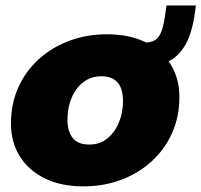

<svg xmlns="http://www.w3.org/2000/svg" viewBox="-20 -667 734 700"><path d="M505 -511.5Q535 -511.5 550.5 -524.8Q566 -538 573.5 -567.8Q581 -597.5 587 -647H694Q684.5 -556 657.8 -507.2Q631 -458.5 587.8 -440Q544.5 -421.5 485 -421.5ZM284 12.5Q203.5 12.5 144.2 -16.2Q85 -45 52.5 -96.5Q20 -148 20 -216.5Q20 -289 47 -348.8Q74 -408.5 122 -451.8Q170 -495 233.5 -518.5Q297 -542 370 -542Q450.5 -542 509.8 -513.5Q569 -485 601.5 -433.5Q634 -382 634 -313.5Q634 -241 607 -181.2Q580 -121.5 532 -78Q484 -34.5 420.5 -11Q357 12.5 284 12.5ZM305.5 -140Q343.5 -140 371 -162Q398.5 -184 413.5 -220.5Q428.5 -257 428.5 -299.5Q428.5 -327.5 420.2 -347.5Q412 -367.5 394.5 -378.2Q377 -389 349 -389Q320.5 -389 297.8 -376.5Q275 -364 259 -342.2Q243 -320.5 234.5 -292Q226 -263.5 226 -231Q226 -188.5 244.8 -164.2Q263.5 -140 305.5 -140Z"/></svg>

Font: Epilogue Black
Style: Italic
Weight: 900
Italic angle: -12°
Designer: Tyler Finck
Foundry: Etcetera Type Co
Version: Version 2.111